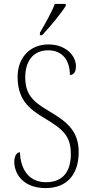

<svg xmlns="http://www.w3.org/2000/svg" viewBox="-20 -951 466 981"><path d="M184 -784V-771H195C236 -814 295 -886 316 -921V-931H260C243 -886 214 -836 184 -784ZM213 10C322 10 382 -59 382 -175C382 -287 314 -333 231 -383C147 -432 109 -469 109 -557C109 -636 148 -694 226 -694C298 -694 337 -644 337 -568C356 -568 368 -582 368 -613C368 -667 316 -724 227 -724C131 -724 70 -653 70 -560C70 -448 121 -398 206 -348C302 -291 342 -256 342 -164C342 -72 299 -20 215 -20C127 -20 85 -86 82 -173C62 -173 53 -148 53 -125C53 -59 102 10 213 10Z"/></svg>

Font: Noto Serif Georgian Condensed ExtraLight
Style: Regular
Weight: 200
Width: 3
Designer: Monotype Design Team, Akaki Razmadze
Foundry: Google LLC
Version: Version 2.003